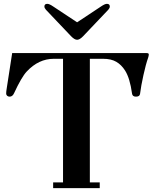

<svg xmlns="http://www.w3.org/2000/svg" viewBox="-20 -966 802 986"><path d="M208 -932.6Q208 -946.3 223.1 -946.3Q233.4 -946.3 253.4 -932.6L375 -852.1H377L498.5 -932.6Q518.6 -946.3 528.8 -946.3Q543.9 -946.3 543.9 -932.6Q543.9 -924.8 536.1 -916L406.7 -779.8Q389.2 -761.7 376 -761.7Q362.8 -761.7 345.2 -779.8L215.8 -916Q208 -924.8 208 -932.6ZM11.7 -485.4Q11.7 -496.1 14.6 -512.7L42.5 -693.4H732.9Q744.1 -693.4 744.1 -686.5Q744.1 -679.7 740.7 -669.4Q729 -636.7 716.6 -580.3Q704.1 -523.9 699.2 -483.9Q697.3 -469.7 678.2 -469.7Q660.2 -469.7 658.2 -484.9Q647 -565.4 622.1 -604Q603.5 -633.3 577.1 -648.7Q550.8 -664.1 509.3 -664.1H441.4V-29.3H492.2V0H252.9V-29.3H303.7V-664.1H256.3Q178.2 -664.1 117.2 -598.6Q90.3 -569.8 52.2 -487.3Q44.4 -469.7 29.3 -469.7Q22 -469.7 16.8 -474.1Q11.7 -478.5 11.7 -485.4Z"/></svg>

Font: Monomachus
Style: Medium
Weight: 500
Designer: Alexey Kryukov
Version: Version 1.0